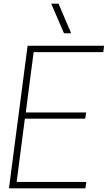

<svg xmlns="http://www.w3.org/2000/svg" viewBox="-20 -1030 589 1050"><path d="M447 0H29L131 -780H549L545 -745H164L121 -415H451L446 -381H116L71 -35H452ZM369 -848H330L260 -1010H300Z"/></svg>

Font: Tanohe Sans ExtraLight
Style: Italic
Weight: 200
Designer: Village Type and Design LLC & Cristiano Sobral
Foundry: Cooper Hewitt Smithsonian Design Museum
Version: Version 1.00;September 29, 2021;FontCreator 13.0.0.2655 64-b